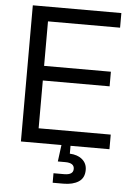

<svg xmlns="http://www.w3.org/2000/svg" viewBox="-61 -773 702 1022"><g transform="rotate(5 290.0 -262.0)"><path d="M72.3 0V-727.5H545.4V-649.4H160.2V-411.6H517.1V-333.5H160.2V-78.1H545.4V0ZM259.8 204.1V153.3H316.9Q365.2 153.3 365.2 121.1Q365.2 88.9 316.9 88.9H277.3L292 -23.4H337.4V42Q379.4 43.9 404.3 65.2Q429.2 86.4 429.2 121.1Q429.2 164.1 398.4 184.1Q367.7 204.1 316.9 204.1Z"/></g></svg>

Font: Inter Display
Style: Regular
Weight: 400
Designer: Rasmus Andersson
Foundry: rsms
Version: Version 4.001;git-9221beed3